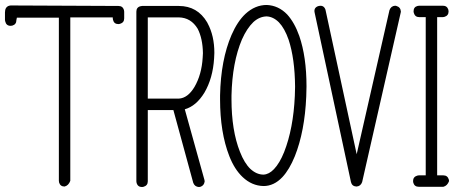

<svg xmlns="http://www.w3.org/2000/svg" viewBox="-20 -752 1877 773"><path d="M457 -728Q474 -728 479 -712Q480 -708 480 -705V-678Q480 -661 463 -656Q459 -655 457 -655Q439 -655 435 -672Q434 -675 434 -678V-682H263V-24Q256 -5 240 -1Q223 -1 218 -17Q217 -21 217 -24V-681H48Q46 -672 46 -671Q46 -654 30 -649Q26 -649 23 -648Q5 -648 1 -666Q1 -669 0 -670Q0 -702 0 -702Q0 -724 17 -729Q20 -729 23 -730Z M575 -682V-355H700Q736 -357 763 -402Q792 -452 796 -520Q797 -529 797 -538Q796 -597 776 -636Q749 -681 700 -682ZM552 -728H700Q775 -728 814 -662Q815 -659 816 -658Q843 -608 843 -539Q843 -528 842 -517Q837 -437 803 -379Q770 -325 724 -312L803 -28Q804 -24 804 -22Q802 -5 787 0Q783 1 781 1Q764 0 758 -16L678 -309H575V-22Q575 -5 558 0Q555 1 552 1Q535 1 530 -15Q529 -19 529 -22V-332V-705Q529 -723 546 -727Q549 -728 552 -728Z M1053 -686Q1024 -685 1000 -663Q974 -638 954 -593Q915 -501 912 -367Q912 -359 912 -352Q912 -227 946 -141Q964 -95 988 -72Q1013 -49 1041 -49Q1063 -50 1083 -71Q1106 -95 1124 -140Q1161 -234 1167 -366Q1168 -385 1168 -403Q1167 -516 1142 -592Q1126 -638 1103 -662Q1080 -685 1053 -686ZM1054 -732Q1101 -730 1136 -694Q1166 -661 1185 -607Q1214 -523 1214 -404Q1214 -384 1213 -364Q1207 -223 1167 -123Q1145 -69 1117 -39Q1083 -3 1041 -3Q994 -4 957 -39Q924 -70 903 -124Q866 -219 866 -352Q866 -360 866 -368Q869 -511 912 -611Q936 -666 968 -696Q1007 -732 1054 -732Z M1571 -729Q1574 -729 1576 -728Q1593 -723 1594 -705Q1593 -702 1593 -700L1438 -19Q1432 -2 1415 -1Q1397 -2 1393 -19L1247 -700Q1242 -720 1260 -727Q1263 -728 1264 -728Q1283 -732 1290 -714Q1291 -712 1291 -710L1416 -131L1548 -711Q1554 -728 1571 -729Z M1668 -729H1763Q1780 -729 1785 -713Q1786 -709 1786 -706Q1786 -689 1769 -684Q1766 -683 1763 -683H1740V-46H1765Q1782 -46 1787 -29Q1788 -25 1788 -23Q1781 -4 1765 0H1666Q1649 0 1644 -16Q1643 -20 1643 -23Q1643 -40 1660 -45Q1663 -45 1666 -46H1694V-683H1668Q1651 -683 1646 -700Q1645 -704 1645 -706Q1645 -724 1661 -728Q1665 -729 1668 -729Z"/></svg>

Font: Santa Chrismast Display
Style: Regular
Weight: 400
Designer: MUHAMMAD YONI
Version: Version 001.000